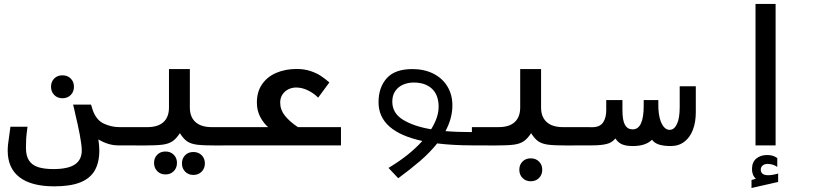

<svg xmlns="http://www.w3.org/2000/svg" viewBox="-20 -745 4240 984"><path d="M19.5 27Q19.5 10.5 21.2 -4.8Q23 -20 27 -48L33.5 -95.5H121Q115.5 -54.5 114.2 -35.2Q113 -16 113 13Q113 54 128.8 77.8Q144.5 101.5 175.2 111.5Q206 121.5 254 121.5Q328.5 121.5 363.8 97.8Q399 74 399 26.5Q399 -1.5 389 -54.2Q379 -107 366.5 -157.5Q358.5 -195.5 354.5 -209H446.5L455.5 -180Q473.5 -129.5 512 -111.5Q550.5 -93.5 591.5 -93.5H602.5V0H584Q536 0 484 -30.5Q489 1 489 25.5Q489 88 465.5 128.8Q442 169.5 391.2 189.8Q340.5 210 258 210Q141 210 80.2 163.5Q19.5 117 19.5 27ZM241.5 -300.5Q241.5 -326 257.8 -342.5Q274 -359 300 -359Q326 -359 342.5 -342.5Q359 -326 359 -300.5Q359 -275 342.5 -258.2Q326 -241.5 300 -241.5Q274.5 -241.5 258 -258.2Q241.5 -275 241.5 -300.5Z M769.5 90Q769.5 64.5 785.8 48Q802 31.5 828 31.5Q854 31.5 870.5 48Q887 64.5 887 90Q887 115.5 870.5 132.2Q854 149 828 149Q802.5 149 786 132.2Q769.5 115.5 769.5 90ZM912.5 92.5Q912.5 67 928.8 50.5Q945 34 971 34Q997 34 1013.5 50.5Q1030 67 1030 92.5Q1030 118 1013.5 134.8Q997 151.5 971 151.5Q945.5 151.5 929 134.8Q912.5 118 912.5 92.5ZM846 -194V-391H953V-194Q953 -145.5 981.8 -119.5Q1010.5 -93.5 1064.5 -93.5H1201.5V0L1083.5 0.5Q1020.5 0.5 989.5 -3.5Q958.5 -7.5 939.2 -20.5Q920 -33.5 902 -62.5Q883 -33.5 863.2 -20.5Q843.5 -7.5 812.2 -3.5Q781 0.5 718 0.5L598.5 0V-93.5H735.5Q789.5 -93.5 817.8 -119.2Q846 -145 846 -194Z M1197.5 -93.5H1354.5Q1332 -112 1314.2 -144.8Q1296.5 -177.5 1296.5 -220Q1296.5 -275 1323.5 -313.8Q1350.5 -352.5 1396.8 -372Q1443 -391.5 1500 -391.5Q1539.5 -391.5 1571 -381Q1602.5 -370.5 1624 -356.2Q1645.5 -342 1668 -322.5L1610.5 -244.5Q1590.5 -265.5 1559.8 -281Q1529 -296.5 1498 -296.5Q1476 -296.5 1457.2 -287Q1438.5 -277.5 1427.2 -260Q1416 -242.5 1416 -219.5Q1416 -182.5 1439.8 -152.5Q1463.5 -122.5 1506.5 -93.5H1727.5V0H1197.5Z M2144.5 -22.5Q1920 -71 1920 -221Q1920 -297 1962 -344Q2004 -391 2093.5 -391Q2154 -391 2200.5 -367.8Q2247 -344.5 2272.8 -302.2Q2298.5 -260 2298.5 -204.5Q2298.5 -139 2263 -73Q2322 -68 2401.5 -68V0Q2302 0 2220.5 -10Q2182.5 37.5 2133 80Q2083.5 122.5 2021 168.5L1971 115.5Q2077 52.5 2144.5 -22.5ZM2189.5 -82.5Q2228 -143.5 2228 -198Q2228 -257.5 2194.2 -289.8Q2160.5 -322 2100 -322Q2071 -322 2046 -311.2Q2021 -300.5 2005.8 -278.5Q1990.5 -256.5 1990.5 -224Q1990.5 -165 2045.5 -131.2Q2100.5 -97.5 2189.5 -82.5Z M2641.5 125Q2641.5 99.5 2657.8 83Q2674 66.5 2700 66.5Q2726 66.5 2742.5 83Q2759 99.5 2759 125Q2759 150.5 2742.5 167.2Q2726 184 2700 184Q2674.5 184 2658 167.2Q2641.5 150.5 2641.5 125ZM2646 -194V-391H2753V-194Q2753 -145.5 2781.8 -119.5Q2810.5 -93.5 2864.5 -93.5H3001.5V0L2883.5 0.5Q2820.5 0.5 2789.5 -3.5Q2758.5 -7.5 2739.2 -20.5Q2720 -33.5 2702 -62.5Q2683 -33.5 2663.2 -20.5Q2643.5 -7.5 2612.2 -3.5Q2581 0.5 2518 0.5L2398.5 0V-93.5H2535.5Q2589.5 -93.5 2617.8 -119.2Q2646 -145 2646 -194Z M3134 -35.5Q3116.5 -13.5 3087.8 -6.8Q3059 0 3016 0H2998.5V-93H3014Q3054 -93 3070.5 -117Q3087 -141 3087 -180V-232H3170V-181Q3170 -128 3183 -105Q3196 -82 3222.5 -82Q3279 -82 3279 -203.5V-232H3354V-203.5Q3354 -168.5 3361 -140.2Q3368 -112 3381.2 -95.8Q3394.5 -79.5 3411.5 -79.5Q3435.5 -79.5 3449.5 -109.5Q3463.5 -139.5 3463.5 -196V-303H3546V-169.5Q3546 -119.5 3531.2 -80.2Q3516.5 -41 3487.5 -18.8Q3458.5 3.5 3418 3.5Q3381.5 3.5 3357.8 -4Q3334 -11.5 3321.5 -29Q3289.5 3.5 3223 3.5Q3188.5 3.5 3167.8 -5.5Q3147 -14.5 3134 -35.5Z M3955 -725V0H3852V-725ZM3831.5 177.5 3854 171Q3834 153.5 3834 121.5Q3834 86.5 3855.5 68Q3877 49.5 3911.5 49.5Q3928 49.5 3940 53.2Q3952 57 3963.5 65V110.5Q3955 104 3941.8 99.5Q3928.5 95 3914 95Q3898.5 95 3888.8 103Q3879 111 3879 124Q3879 153 3917 153Q3938.5 153 3968 144.5V187.5L3831.5 218.5Z"/></svg>

Font: JuliaMono SemiBold
Style: Regular
Weight: 600
Monospace: yes
Designer: cormullion
Foundry: corm
Version: Version 0.055; ttfautohint (v1.8.4)